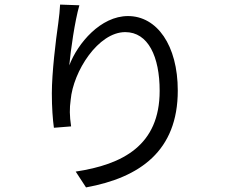

<svg xmlns="http://www.w3.org/2000/svg" viewBox="-20 -774 996 837"><path d="M242 -754C241 -731 238 -703 234 -673C223 -597 206 -457 206 -367C206 -306 210 -252 215 -217L290 -223C283 -270 283 -302 288 -338C299 -463 408 -634 526 -634C626 -634 676 -527 676 -378C676 -140 515 -57 310 -26L355 43C590 0 755 -116 755 -379C755 -577 664 -704 538 -704C419 -704 319 -586 282 -489C288 -554 306 -682 326 -751Z"/></svg>

Font: Kinto Sans
Style: Regular
Weight: 400
Designer: Authors: Ryoko NISHIZUKA  (kana & ideographs); Paul D. Hunt (Latin, Greek & Cyrillic); Wenlong ZHANG  (bopomofo); Sandol
Foundry: Adobe Systems Incorporated, ookami Inc.
Version: Version 0.001